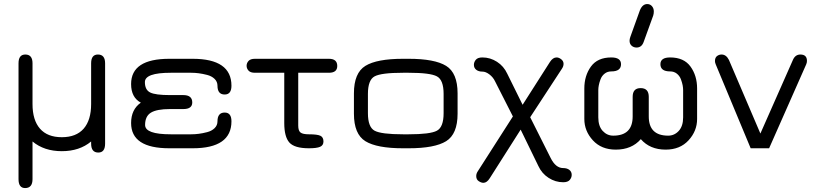

<svg xmlns="http://www.w3.org/2000/svg" viewBox="-20 -746 4108 966"><path d="M472.7 -471.7C449.9 -471.7 438.5 -457 438.5 -427.7V-222.7C438.5 -168.6 425.9 -127.3 400.9 -98.6C375.8 -70 339.2 -55.7 291 -55.7C242.8 -55.7 206.2 -70 181.2 -98.6C156.1 -127.3 143.6 -168.6 143.6 -222.7V-427.7C143.6 -457 131.5 -471.7 107.4 -471.7C84.6 -471.7 73.2 -457 73.2 -427.7V155.3C73.2 185.2 84.3 200.2 106.4 200.2C131.2 200.2 143.6 185.2 143.6 155.3V-34.2C182.6 -1.6 231.8 14.6 291 14.6C350.3 14.6 399.4 -1.6 438.5 -34.2V-23.4C438.5 6.5 450.5 21.5 474.6 21.5C497.4 21.5 508.8 6.5 508.8 -23.4V-427.7C508.8 -457 496.7 -471.7 472.7 -471.7Z M902.3 -197.3C932.3 -197.3 947.3 -208.3 947.3 -230.5C947.3 -255.2 932.3 -267.6 902.3 -267.6H835C786.1 -267.6 752.9 -272 735.4 -280.8C717.8 -289.6 709 -307 709 -333C709 -364.3 752.3 -379.9 838.9 -379.9H942.4C954.8 -379.9 967.3 -379.1 980 -377.4C992.7 -375.8 1006.7 -373 1022 -369.1C1037.3 -365.2 1049.8 -358.6 1059.6 -349.1C1069.3 -339.7 1074.2 -328.1 1074.2 -314.5C1074.2 -285.2 1086.3 -270.5 1110.4 -270.5C1133.1 -270.5 1144.5 -285.2 1144.5 -314.5C1144.5 -404.9 1079.4 -450.2 949.2 -450.2H832C703.8 -450.2 639.6 -407.9 639.6 -323.2C639.6 -278.3 655.9 -247.1 688.5 -229.5C655.9 -206.7 639.6 -172.5 639.6 -127C639.6 -42.3 703.8 0 832 0H949.2C1079.4 0 1144.5 -45.2 1144.5 -135.7C1144.5 -165 1133.1 -179.7 1110.4 -179.7C1086.3 -179.7 1074.2 -165 1074.2 -135.7C1074.2 -122.1 1069.3 -110.5 1059.6 -101.1C1049.8 -91.6 1037.3 -85 1022 -81.1C1006.7 -77.1 992.7 -74.4 980 -72.8C967.3 -71.1 954.8 -70.3 942.4 -70.3H838.9C752.9 -70.3 710 -85.9 710 -117.2C710 -146.5 719.7 -167.2 739.3 -179.2C758.8 -191.2 790.7 -197.3 835 -197.3Z M1534.2 0C1560.2 0 1578.9 -2.4 1590.3 -7.3C1601.7 -12.2 1607.4 -21.2 1607.4 -34.2C1607.4 -48.5 1602.2 -58.1 1591.8 -63C1581.4 -67.9 1562.2 -70.3 1534.2 -70.3C1514 -70.3 1500 -73.2 1492.2 -79.1C1484.4 -85 1480.5 -96.7 1480.5 -114.3V-379.9H1634.8C1662.8 -379.9 1676.8 -391.3 1676.8 -414.1C1676.8 -438.2 1662.8 -450.2 1634.8 -450.2H1262.7C1247.7 -450.2 1237 -446.6 1230.5 -439.5C1224 -432.3 1220.7 -424.2 1220.7 -415C1220.7 -405.9 1224 -397.8 1230.5 -390.6C1237 -383.5 1247.7 -379.9 1262.7 -379.9H1410.2V-127C1410.2 -80.7 1418.8 -48 1436 -28.8C1453.3 -9.6 1486 0 1534.2 0Z M2036.1 0C2123.4 0 2186.2 -11.9 2224.6 -35.6C2263 -59.4 2282.2 -105.5 2282.2 -173.8V-276.4C2282.2 -344.7 2263 -390.8 2224.6 -414.6C2186.2 -438.3 2123.4 -450.2 2036.1 -450.2H2007.8C1919.9 -450.2 1856.8 -438.3 1818.4 -414.6C1779.9 -390.8 1760.7 -344.7 1760.7 -276.4V-173.8C1760.7 -105.5 1779.9 -59.4 1818.4 -35.6C1856.8 -11.9 1919.9 0 2007.8 0ZM2007.8 -70.3C1934.9 -70.3 1887.2 -76.3 1864.7 -88.4C1842.3 -100.4 1831.1 -129.9 1831.1 -176.8V-273.4C1831.1 -320.3 1842.3 -349.8 1864.7 -361.8C1887.2 -373.9 1934.9 -379.9 2007.8 -379.9H2036.1C2108.4 -379.9 2155.8 -373.9 2178.2 -361.8C2200.7 -349.8 2211.9 -320.3 2211.9 -273.4V-176.8C2211.9 -129.9 2200.7 -100.4 2178.2 -88.4C2155.8 -76.3 2108.4 -70.3 2036.1 -70.3Z M2780.3 -457C2767.9 -457 2756.8 -449.5 2747.1 -434.6L2609.4 -218.8L2532.2 -375C2520.5 -400.4 2503.3 -420.4 2480.5 -435.1C2457.7 -449.7 2433.3 -457 2407.2 -457C2391.6 -457 2380.5 -453.1 2374 -445.3C2367.5 -437.5 2364.3 -429 2364.3 -419.9C2364.3 -409.5 2368.2 -401.2 2376 -395C2383.8 -388.8 2394.2 -385.7 2407.2 -385.7C2418.3 -385.7 2430 -381 2442.4 -371.6C2454.8 -362.1 2464.2 -350.6 2470.7 -336.9L2560.5 -160.2L2384.8 114.3C2378.9 122.7 2376 131.2 2376 139.6C2376 151.4 2380.2 160 2388.7 165.5C2397.1 171.1 2404.9 173.8 2412.1 173.8C2423.8 173.8 2434.6 166 2444.3 150.4L2599.6 -93.8L2688.5 88.9C2700.2 114.3 2717.4 134.3 2740.2 148.9C2763 163.6 2787.4 170.9 2813.5 170.9C2829.1 170.9 2840.2 167 2846.7 159.2C2853.2 151.4 2856.4 142.9 2856.4 133.8C2856.4 123.4 2852.5 115.1 2844.7 108.9C2836.9 102.7 2826.5 99.6 2813.5 99.6C2788.1 99.6 2766.9 82.4 2750 47.9L2647.5 -156.2L2806.6 -399.4C2812.5 -407.9 2815.4 -416.3 2815.4 -424.8C2815.4 -433.9 2811.5 -441.6 2803.7 -447.8C2795.9 -453.9 2788.1 -457 2780.3 -457Z M3236.3 -725.6C3220.1 -725.6 3207.7 -714.8 3199.2 -693.4L3151.4 -560.5C3148.8 -553.4 3147.5 -546.9 3147.5 -541C3147.5 -530.6 3150.9 -522.3 3157.7 -516.1C3164.6 -509.9 3172.9 -506.8 3182.6 -506.8C3200.2 -506.8 3212.2 -516.6 3218.8 -536.1L3266.6 -668C3268.6 -674.5 3269.5 -681.3 3269.5 -688.5C3269.5 -698.9 3266.4 -707.7 3260.3 -714.8C3254.1 -722 3246.1 -725.6 3236.3 -725.6ZM3204.1 -45.9C3234.7 -10.7 3276.4 6.8 3329.1 6.8C3377.3 6.8 3415.7 -8.8 3444.3 -40C3473 -71.3 3487.3 -107.1 3487.3 -147.5V-300.8C3487.3 -343.8 3476.2 -380.5 3454.1 -411.1C3432 -441.7 3397.8 -457 3351.6 -457C3319 -457 3302.7 -445.6 3302.7 -422.9C3302.7 -398.8 3319 -386.7 3351.6 -386.7C3364.6 -386.7 3375.8 -383 3385.3 -375.5C3394.7 -368 3401.5 -358.6 3405.8 -347.2C3410 -335.8 3412.9 -325.7 3414.6 -316.9C3416.2 -308.1 3417 -300.1 3417 -293V-155.3C3417 -126 3409.7 -103.4 3395 -87.4C3380.4 -71.5 3362.6 -63.5 3341.8 -63.5C3276.7 -63.5 3244.1 -95.7 3244.1 -160.2V-258.8C3244.1 -288.1 3230.5 -302.7 3203.1 -302.7C3176.4 -302.7 3163.1 -288.1 3163.1 -258.8V-160.2C3163.1 -95.7 3130.5 -63.5 3065.4 -63.5C3044.6 -63.5 3026.9 -71.5 3012.2 -87.4C2997.6 -103.4 2990.2 -126 2990.2 -155.3V-293C2990.2 -300.1 2991 -308.1 2992.7 -316.9C2994.3 -325.7 2997.2 -335.8 3001.5 -347.2C3005.7 -358.6 3012.5 -368 3022 -375.5C3031.4 -383 3042.6 -386.7 3055.7 -386.7C3088.2 -386.7 3104.5 -398.8 3104.5 -422.9C3104.5 -445.6 3088.2 -457 3055.7 -457C3009.4 -457 2975.3 -441.7 2953.1 -411.1C2931 -380.5 2919.9 -343.8 2919.9 -300.8V-147.5C2919.9 -107.1 2934.2 -71.3 2962.9 -40C2991.5 -8.8 3029.9 6.8 3078.1 6.8C3131.5 6.8 3173.5 -10.7 3204.1 -45.9Z M3756.8 0H3849.6L4036.1 -421.9C4038.7 -427.7 4040 -433.6 4040 -439.5C4040 -460.9 4029 -471.7 4006.8 -471.7C3989.9 -471.7 3977.5 -462.9 3969.7 -445.3L3805.7 -74.2L3647.5 -444.3C3638.3 -462.6 3626 -471.7 3610.4 -471.7C3601.9 -471.7 3594.2 -469.1 3587.4 -463.9C3580.6 -458.7 3577.1 -450.2 3577.1 -438.5C3577.1 -433.9 3578.5 -428.4 3581.1 -421.9Z"/></svg>

Font: Jura
Style: DemiBold
Weight: 600
Version: Version 2.5.1